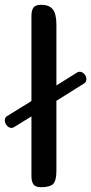

<svg xmlns="http://www.w3.org/2000/svg" viewBox="-20 -780 380 800"><path d="M111 -359V-713Q111 -737 119.5 -748.5Q128 -760 151 -760Q185 -760 200 -741Q215 -722 215 -678V-424L303 -479Q306 -481 312 -481Q323 -481 331.5 -471.5Q340 -462 340 -450Q340 -438 330 -432L215 -360V-68Q215 -26 201 -13Q187 0 151 0Q128 0 119.5 -11.5Q111 -23 111 -47V-295L38 -250Q34 -247 28 -247Q17 -247 8.5 -257Q0 -267 0 -279Q0 -290 9 -296Z"/></svg>

Font: Marmelad
Style: Regular
Weight: 400
Designer: Manvel Shmavonyan
Foundry: Cyreal
Version: Version 1.001;PS 001.001;hotconv 1.0.88;makeotf.lib2.5.64775